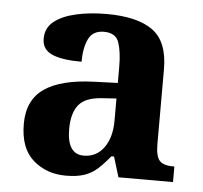

<svg xmlns="http://www.w3.org/2000/svg" viewBox="-45 -596 689 652"><g transform="rotate(5 299.5 -269.5)"><path d="M202 10Q136 10 90.5 -30Q45 -70 45 -153Q45 -234 101 -273Q157 -312 269 -316L351 -319V-374Q351 -424 340.5 -456Q330 -488 289 -488Q251 -488 236.5 -457.5Q222 -427 222 -380Q155 -380 121 -395Q87 -410 87 -447Q87 -484 115 -506Q143 -528 190 -538.5Q237 -549 293 -549Q398 -549 450.5 -511Q503 -473 503 -379V-124Q503 -83 516 -68Q529 -53 563 -53H567V0H381L360 -69H351Q329 -42 309.5 -24.5Q290 -7 265 1.5Q240 10 202 10ZM257 -63Q300 -63 325.5 -98Q351 -133 351 -191V-266L306 -263Q246 -260 223 -231.5Q200 -203 200 -149Q200 -63 257 -63Z"/></g></svg>

Font: Noto Serif Tamil
Style: Bold Italic
Weight: 700
Italic angle: -12°
Designer: Indian Type Foundry, Tom Grace, and the Monotype Design Team
Foundry: Monotype Imaging Inc.
Version: Version 2.003; ttfautohint (v1.8.4.7-5d5b)